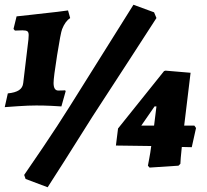

<svg xmlns="http://www.w3.org/2000/svg" viewBox="-34 -699 874 810"><path d="M192 -349Q192 -317 212 -317Q223 -317 231 -317.5Q239 -318 241 -318L243 -314L225 -250Q214 -251 182.5 -252.5Q151 -254 119 -254Q86 -254 42.5 -251Q-1 -248 -14 -247L-1 -305Q30 -308 46 -318.5Q62 -329 64 -349L86 -533Q87 -540 87 -551Q87 -563 81.5 -567Q76 -571 61 -571L29 -570L23 -577L36 -630Q29 -629 101 -637L127 -640Q173 -645 207.5 -649Q242 -653 253 -655L262 -623Q241 -609 228 -576Q222 -561 207 -466.5Q192 -372 192 -349ZM356 -207Q289 -100 236.5 -17.5Q184 65 167 91L74 56L68 39Q87 12 148.5 -79Q210 -170 262 -253L529 -679L616 -647L626 -623Q597 -578 517 -454.5Q437 -331 356 -207ZM658 -399 664 -401 770 -392 743 -169H786L793 -159L775 -78L733 -79Q730 -51 728.5 -32.5Q727 -14 727 -8L719 0L597 8L590 0Q591 -7 595.5 -29.5Q600 -52 604 -83L455 -85L464 -157ZM616 -169 626 -250H618L562 -169Z"/></svg>

Font: Alegreya Black
Style: Italic
Weight: 900
Italic angle: -7°
Designer: Juan Pablo del Peral
Foundry: Huerta Tipografica
Version: Version 2.007; ttfautohint (v1.6)